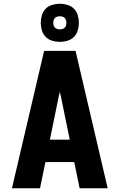

<svg xmlns="http://www.w3.org/2000/svg" viewBox="-20 -1007 640 1027"><path d="M44 0 216 -735H384L556 0H406L377 -140H223L194 0ZM247 -260H353L306 -490Q304 -497 302.5 -504Q301 -511 300 -518Q299 -511 297.5 -504Q296 -497 294 -490ZM300 -783Q280 -783 259.5 -789Q239 -795 224.5 -809.5Q210 -824 204 -844.5Q198 -865 198 -885Q198 -905 204 -925.5Q210 -946 224.5 -960.5Q239 -975 259.5 -981Q280 -987 300 -987Q320 -987 340.5 -981Q361 -975 375.5 -960.5Q390 -946 396 -925.5Q402 -905 402 -885Q402 -865 396 -844.5Q390 -824 375.5 -809.5Q361 -795 340.5 -789Q320 -783 300 -783ZM300 -850Q307 -850 314 -852Q321 -854 326 -859Q331 -864 333 -871Q335 -878 335 -885Q335 -892 333 -899Q331 -906 326 -911Q321 -916 314 -918Q307 -920 300 -920Q293 -920 286 -918Q279 -916 274 -911Q269 -906 267 -899Q265 -892 265 -885Q265 -878 267 -871Q269 -864 274 -859Q279 -854 286 -852Q293 -850 300 -850Z"/></svg>

Font: Iosevka Aile Heavy
Style: Regular
Weight: 900
Designer: Belleve Invis
Foundry: Belleve Invis
Version: Version 31.1.0; ttfautohint (v1.8.4)